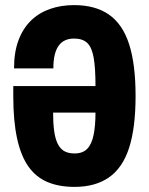

<svg xmlns="http://www.w3.org/2000/svg" viewBox="-20 -720 583 752"><path d="M272 12Q211 12 166 -7Q121 -26 91.5 -67.5Q62 -109 47 -177.5Q32 -246 32 -343V-383H354Q354 -453 347 -493.5Q340 -534 322 -551.5Q304 -569 270 -569Q251 -569 236 -562.5Q221 -556 210.5 -542Q200 -528 194.5 -506Q189 -484 189 -452H35Q35 -516 52.5 -562.5Q70 -609 101.5 -639.5Q133 -670 176 -685Q219 -700 270 -700Q353 -700 406.5 -663Q460 -626 485.5 -547.5Q511 -469 511 -344Q511 -219 485.5 -140.5Q460 -62 406.5 -25Q353 12 272 12ZM272 -119Q304 -119 321.5 -137Q339 -155 346.5 -191Q354 -227 354 -279H188Q188 -238 192 -208Q196 -178 205.5 -158Q215 -138 231 -128.5Q247 -119 272 -119Z"/></svg>

Font: Archivo ExtraCondensed ExtraBold
Style: Regular
Weight: 800
Width: 2
Designer: Hector Gatti
Foundry: Omnibus-Type
Version: Version 2.001